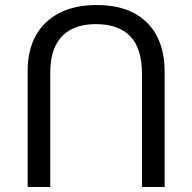

<svg xmlns="http://www.w3.org/2000/svg" viewBox="-20 -744 765 764"><path d="M90 0V-462Q90 -544 122.5 -602.5Q155 -661 216.5 -692.5Q278 -724 365 -724Q452 -724 512 -692.5Q572 -661 603.5 -602Q635 -543 635 -460V0H545V-448Q545 -552 498 -600Q451 -648 362 -648Q304 -648 263.5 -627Q223 -606 201.5 -563Q180 -520 180 -454V0Z"/></svg>

Font: Noto Sans Armenian
Style: Regular
Weight: 400
Designer: Monotype Design Team
Foundry: Monotype Imaging Inc.
Version: Version 2.007